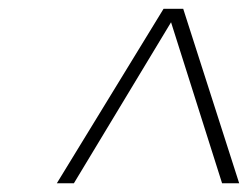

<svg xmlns="http://www.w3.org/2000/svg" viewBox="-20 -547 567 439"><path d="M109.9 -127.9 354 -526.9H398.9L526.9 -127.9H487.8L371.1 -496.1L148.9 -127.9Z"/></svg>

Font: Trueno UltraLight
Style: Italic
Weight: 250
Designer: Julieta Ulanovsky
Foundry: Julieta Ulanovsky
Version: Version 3.001b | FøM Fix